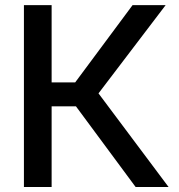

<svg xmlns="http://www.w3.org/2000/svg" viewBox="-20 -748 715 768"><path d="M75.7 0V-727.5H186.5V-418.5H280.8L510.3 -727.5H642.6L374 -374.5L654.3 0H522.5L283.7 -322.8H186.5V0Z"/></svg>

Font: Inter 20pt Medium
Style: Regular
Weight: 500
Version: Version 4.001;git-66647c0bb